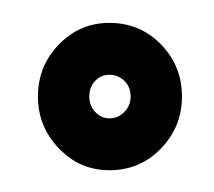

<svg xmlns="http://www.w3.org/2000/svg" viewBox="-20 -726 192 172"><path d="M78 -573.5Q105.5 -573.5 124.2 -593Q143 -612.5 143 -639.5Q143 -667 124.2 -686.2Q105.5 -705.5 78 -705.5Q51.5 -705.5 32.8 -686.2Q14 -667 14 -639.5Q14 -612.5 32.8 -593Q51.5 -573.5 78 -573.5ZM78 -620Q70.5 -620 65.2 -625.8Q60 -631.5 60 -639.5Q60 -648 65.2 -653.5Q70.5 -659 78 -659Q86 -659 91.5 -653.5Q97 -648 97 -639.5Q97 -631.5 91.5 -625.8Q86 -620 78 -620Z"/></svg>

Font: Anybody Thin
Style: Bold
Weight: 700
Version: Version 1.113;gftools[0.9.25]